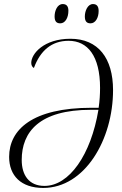

<svg xmlns="http://www.w3.org/2000/svg" viewBox="-20 -916 600 946"><path d="M426 -801C450 -801 466 -828 466 -862C466 -887 455 -896 438 -896C412 -896 398 -862 398 -835C398 -809 409 -801 426 -801ZM277 -801C301 -801 317 -828 317 -863C317 -887 306 -896 289 -896C262 -896 249 -862 249 -835C249 -809 260 -801 277 -801ZM193 10C398 10 537 -228 537 -472C537 -629 464 -725 327 -725C197 -725 134 -652 134 -606C134 -593 140 -585 147 -581C178 -666 234 -715 318 -715C412 -715 473 -640 473 -483C473 -452 471 -418 466 -385H432C139 -385 25 -277 25 -143C25 -51 83 10 193 10ZM199 0C123 0 87 -53 87 -128C87 -265 173 -375 428 -375H465C428 -153 321 0 199 0Z"/></svg>

Font: Noto Serif Display Condensed Light
Style: Italic
Weight: 300
Width: 3
Italic angle: -12°
Designer: Monotype Design Team
Foundry: Monotype Imaging Inc.
Version: Version 2.009